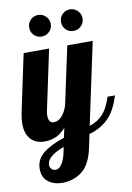

<svg xmlns="http://www.w3.org/2000/svg" viewBox="-109 -758 738 1070"><g transform="rotate(-10 260.0 -222.5)"><path d="M123 -634Q123 -659 140.5 -677Q158 -695 184 -695Q209 -695 227 -677Q245 -659 245 -634Q245 -608 227 -590.5Q209 -573 184 -573Q158 -573 140.5 -590.5Q123 -608 123 -634ZM303 -634Q303 -659 320.5 -677Q338 -695 364 -695Q389 -695 407 -677Q425 -659 425 -634Q425 -608 407 -590.5Q389 -573 364 -573Q338 -573 320.5 -590.5Q303 -608 303 -634ZM44 153Q44 96 90 61.5Q136 27 207 4L219 -50Q190 -18 160 -6Q130 6 99 6Q51 6 21.5 -24Q-8 -54 -8 -114Q-8 -139 0 -179L68 -500H212L140 -160Q137 -148 137 -135Q137 -91 167 -91Q193 -91 213 -113.5Q233 -136 245 -173L315 -500H459L360 -36Q408 -52 437 -84Q466 -116 486 -179H528Q501 -90 455 -48.5Q409 -7 351 8L336 80Q316 177 267 213.5Q218 250 156 250Q108 250 76 225Q44 200 44 153ZM191 83 197 54Q99 90 99 139Q99 152 108 162Q117 172 133 172Q150 172 166 149Q182 126 191 83Z"/></g></svg>

Font: Lobster
Style: Regular
Weight: 400
Designer: Impallari Type
Foundry: Impallari Type
Version: Version 2.100